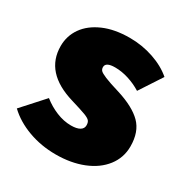

<svg xmlns="http://www.w3.org/2000/svg" viewBox="-143 -666 769 798"><g transform="rotate(30 241.5 -267.0)"><path d="M461 -485 391 -378Q362 -396 329 -406.5Q296 -417 264 -417Q219 -417 219 -393Q219 -383 225 -376.5Q231 -370 253.5 -360.5Q276 -351 326 -336Q406 -311 444.5 -272.5Q483 -234 483 -164Q483 -110 450.5 -68Q418 -26 360.5 -3Q303 20 230 20Q160 20 98.5 -2.5Q37 -25 -5 -65L89 -169Q119 -145 154.5 -130.5Q190 -116 225 -116Q252 -116 266.5 -124.5Q281 -133 281 -149Q281 -163 274.5 -170.5Q268 -178 248 -185.5Q228 -193 178 -208Q23 -254 23 -381Q23 -430 50.5 -469Q78 -508 130.5 -531Q183 -554 256 -554Q315 -554 369.5 -535.5Q424 -517 461 -485Z"/></g></svg>

Font: FiraGO Heavy
Style: Regular
Weight: 900
Designer: bBox Type
Foundry: bBox Type GmbH
Version: Version 1.001